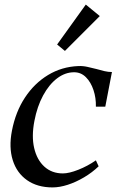

<svg xmlns="http://www.w3.org/2000/svg" viewBox="-20 -804 518 837"><path d="M209 13Q143 13 98 -18.5Q53 -50 35.5 -106Q18 -162 32 -234Q48 -317 89 -379Q130 -441 189.5 -477Q249 -513 321 -516Q341 -517 361 -512.5Q381 -508 401 -503Q418 -498 435 -494Q452 -490 468 -490L439 -339H398Q399 -377 387.5 -411.5Q376 -446 354.5 -467.5Q333 -489 303 -489Q264 -489 229 -462.5Q194 -436 168 -388Q142 -340 130 -277Q117 -210 129 -158.5Q141 -107 173.5 -77.5Q206 -48 254 -48Q281 -48 321.5 -64Q362 -80 398 -105L410 -79Q382 -52 346.5 -31Q311 -10 275.5 1.5Q240 13 209 13ZM263 -582 229 -610 354 -784 415 -734Z"/></svg>

Font: Wittgenstein
Style: Italic
Weight: 400
Italic angle: -11°
Designer: Jörg Drees
Foundry: Jörg Drees
Version: Version 1.500